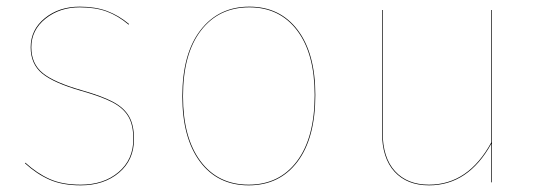

<svg xmlns="http://www.w3.org/2000/svg" viewBox="-20 -547 1621 576"><path d="M367 -475 366 -473Q334 -500 300 -512.5Q266 -525 219 -525Q159 -525 116.5 -491Q74 -457 74 -405Q74 -356 108 -328Q142 -300 226 -276Q286 -259 319 -241.5Q352 -224 367 -198Q382 -172 382 -130Q382 -67 337 -29Q292 9 222 9Q167 9 128.5 -8Q90 -25 55 -57L56 -59Q91 -27 129 -10Q167 7 222 7Q291 7 335.5 -30.5Q380 -68 380 -130Q380 -172 365 -197.5Q350 -223 317.5 -240Q285 -257 225 -274Q141 -298 106.5 -326.5Q72 -355 72 -405Q72 -458 114.5 -492.5Q157 -527 219 -527Q266 -527 301 -514Q336 -501 367 -475Z M926 -262Q926 -133 872.5 -62Q819 9 726 9Q633 9 580 -62Q527 -133 527 -258Q527 -386 581.5 -456.5Q636 -527 728 -527Q820 -527 873 -457Q926 -387 926 -262ZM529 -258Q529 -134 581.5 -63.5Q634 7 726 7Q818 7 871 -63.5Q924 -134 924 -262Q924 -386 871.5 -455.5Q819 -525 728 -525Q636 -525 582.5 -455Q529 -385 529 -258Z M1456 0H1454V-116Q1385 9 1267 9Q1201 9 1163.5 -32Q1126 -73 1126 -150V-517H1128V-150Q1128 -74 1165 -33.5Q1202 7 1267 7Q1385 7 1454 -120V-517H1456Z"/></svg>

Font: FiraGO Two
Style: Regular
Weight: 100
Designer: bBox Type
Foundry: bBox Type GmbH
Version: Version 1.001